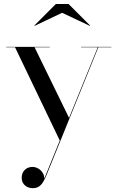

<svg xmlns="http://www.w3.org/2000/svg" viewBox="-20 -700 592 983"><path d="M298 -634.5 440 -567.5 441 -569.5 331 -679.5H266L156 -569.5L157 -567.5ZM235 -458V-460H12V-458H57L286 19.5L207 214C207 180.5 176.5 154.5 146.5 154.5C114.5 154.5 91 177 91 210C91 248 122.5 263.5 147.5 263.5C185.5 263.5 199.5 239 217.5 198L483.5 -458H550.5V-460H395V-458H480.5L333.5 -96.5L157 -458Z"/></svg>

Font: Bodoni* 96pt
Style: Regular
Weight: 400
Version: Version 2.3